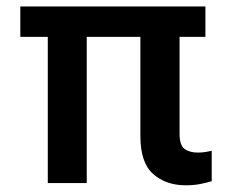

<svg xmlns="http://www.w3.org/2000/svg" viewBox="-20 -554 701 581"><path d="M601.6 -534.4V-442.5H523.4V-149.9Q523.4 -113.6 538.9 -103Q554.3 -92.3 578.5 -92.3Q590.6 -92.3 602.1 -94.1Q613.6 -95.9 620.7 -97.7V-5.7Q606.5 -1.4 586.8 2.7Q567.1 6.7 541.5 6.7Q482.6 6.7 443.7 -27.2Q404.8 -61.1 404.8 -142.4V-442.5H242.5V0H124.6V-442.5H41.5V-534.4Z"/></svg>

Font: Interface Medium
Style: Regular
Weight: 500
Designer: Rasmus Andersson
Foundry: rsms
Version: Version 1.8